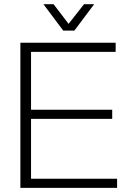

<svg xmlns="http://www.w3.org/2000/svg" viewBox="-20 -904 649 924"><path d="M536.6 -698.2V-654.3H129.4V-376H520V-332H129.4V-43.9H543.5V0H78.1V-698.2ZM189 -883.8H237.8L310.1 -789.1L384.3 -883.8H433.1L337.9 -756.8H284.2Z"/></svg>

Font: Sansation Light
Style: Light
Weight: 300
Designer: Bernd Montag
Version: Version 1.301